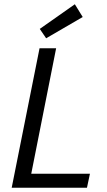

<svg xmlns="http://www.w3.org/2000/svg" viewBox="-20 -883 502 903"><path d="M167 -747 197 -703 369 -803 332 -863ZM166 -656 35 0H389L403 -66H127L244 -656Z"/></svg>

Font: Cambridge Sans Italic
Style: Regular
Weight: 400
Italic angle: -11°
Version: Version 2.000;PS 002.000;hotconv 1.0.88;makeotf.lib2.5.64775